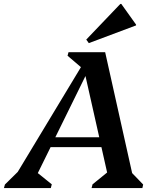

<svg xmlns="http://www.w3.org/2000/svg" viewBox="-74 -955 801 975"><path d="M-54 0 -49 -18 16 -82 337 -614 269 -672 274 -690H460L597 -76L653 -18L649 0H391L396 -19L470 -79L441 -208H183L118 -76L189 -19L184 0ZM207 -258H430L360 -569ZM377 -736 364 -754 537 -935H542L617 -830V-826Z"/></svg>

Font: Platypi Medium
Style: Italic
Weight: 500
Italic angle: -13°
Designer: David Sargent
Foundry: Bolt Cutter Type
Version: Version 1.200; ttfautohint (v1.8.4.7-5d5b)